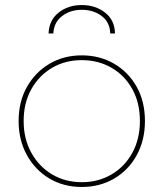

<svg xmlns="http://www.w3.org/2000/svg" viewBox="-20 -740 650 763"><path d="M305 3Q233 3 176.5 -30.5Q120 -64 87 -123.5Q54 -183 54 -259Q54 -336 87 -394.5Q120 -453 176.5 -486.5Q233 -520 305 -520Q377 -520 434 -486.5Q491 -453 523.5 -394.5Q556 -336 556 -259Q556 -183 523.5 -123.5Q491 -64 434 -30.5Q377 3 305 3ZM305 -16Q371 -16 423.5 -47Q476 -78 506 -133Q536 -188 536 -259Q536 -331 506 -385.5Q476 -440 423.5 -470.5Q371 -501 305 -501Q239 -501 187 -470.5Q135 -440 104.5 -385.5Q74 -331 74 -259Q74 -188 104.5 -133Q135 -78 187 -47Q239 -16 305 -16ZM173 -607Q175 -660 213 -690Q251 -720 305 -720Q359 -720 397.5 -690Q436 -660 437 -607H418Q417 -651 384.5 -676Q352 -701 305 -701Q259 -701 226.5 -676Q194 -651 192 -607Z"/></svg>

Font: Montserrat Thin
Style: Regular
Weight: 100
Designer: Julieta Ulanovsky
Foundry: Julieta Ulanovsky
Version: Version 9.000